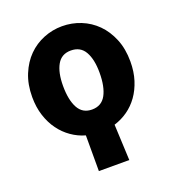

<svg xmlns="http://www.w3.org/2000/svg" viewBox="-126 -608 805 884"><g transform="rotate(-20 276.5 -165.5)"><path d="M276 -100Q323 -100 344.5 -139.5Q366 -179 366 -248Q366 -313 344.5 -351Q323 -389 276 -389Q230 -389 208.5 -351Q187 -313 187 -248Q187 -179 208.5 -139.5Q230 -100 276 -100ZM208 177V2Q172 -8 140.5 -30Q109 -52 86 -83.5Q63 -115 49.5 -156.5Q36 -198 36 -248Q36 -310 56 -358.5Q76 -407 109 -440Q142 -473 185.5 -490.5Q229 -508 276 -508Q324 -508 367.5 -490.5Q411 -473 444 -440Q477 -407 497 -358.5Q517 -310 517 -248Q517 -198 504 -157Q491 -116 468.5 -84.5Q446 -53 415.5 -31.5Q385 -10 349 1Q351 46 353 89Q355 132 357 177Z"/></g></svg>

Font: hySource Sans Pro
Style: Bold
Weight: 700
Designer: Paul D. Hunt
Foundry: Adobe Systems Incorporated
Version: Version 2.021;PS 2.000;hotconv 1.0.86;makeotf.lib2.5.63406